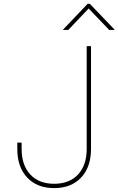

<svg xmlns="http://www.w3.org/2000/svg" viewBox="-20 -967 615 997"><path d="M261.2 9.8Q172.9 9.8 121.3 -44.9Q69.8 -99.6 69.8 -193.4V-226.6H92.3V-193.4Q92.3 -109.4 137.2 -61Q182.1 -12.7 261.2 -12.7Q340.3 -12.7 385.3 -61Q430.2 -109.4 430.2 -193.4V-727.5H452.6V-193.4Q452.6 -99.6 401.1 -44.9Q349.6 9.8 261.2 9.8ZM334.5 -811.5H307.6V-813.5L435.1 -947.3H446.3L574.7 -813.5V-811.5H546.9L440.4 -922.9Z"/></svg>

Font: Inter 20pt Thin
Style: Regular
Weight: 250
Version: Version 4.001;git-66647c0bb